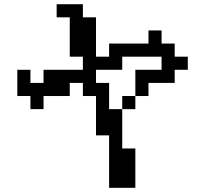

<svg xmlns="http://www.w3.org/2000/svg" viewBox="-20 -817 1040 915"><path d="M62.5 -359.4V-484.4H125V-421.9H187.5V-484.4H375V-546.9H312.5V-734.4H250V-796.9H375V-734.4H437.5V-546.9H500V-609.4H687.5V-671.9H750V-609.4H812.5V-546.9H875V-484.4H812.5V-421.9H687.5V-359.4H625V-296.9H562.5V-109.4H625V78.1H500V-171.9H437.5V-359.4H375V-421.9H312.5V-359.4H187.5V-296.9H125V-359.4ZM562.5 -296.9V-359.4H625V-484.4H750V-546.9H562.5V-484.4H437.5V-421.9H500V-296.9Z"/></svg>

Font: KH Dot Dougenzaka 16
Style: Regular
Weight: 400
Designer: Original version for X68000 by Keitarou Hiraki (http://hp.vector.co.jp/authors/VA000874/) / TrueType conversion by Homem
Version: Version 1.00.20150527